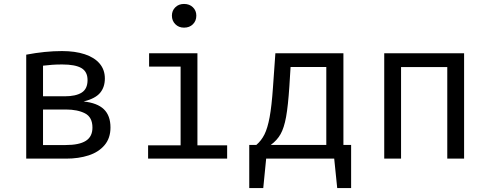

<svg xmlns="http://www.w3.org/2000/svg" viewBox="-20 -813 2502 984"><path d="M546.2 -159.5Q546.2 -105.1 515.9 -69.2Q485.6 -33.3 434.4 -16.7Q383.1 0 318.5 0H114.4V-532.8Q211.3 -551.3 297.9 -551.3Q365.1 -551.3 414.6 -534.9Q464.1 -518.5 490.8 -486.9Q517.4 -455.4 517.4 -410.8Q517.4 -366.2 492.8 -336.9Q468.2 -307.7 408.7 -292.8Q478.5 -285.6 512.3 -253.1Q546.2 -220.5 546.2 -159.5ZM200.5 -476.4V-319.5H311.8Q368.7 -319.5 398.7 -338.5Q428.7 -357.4 428.7 -402.6Q428.7 -445.6 397.2 -464.1Q365.6 -482.6 299 -482.6Q269.7 -482.6 248.2 -481Q226.7 -479.5 200.5 -476.4ZM316.4 -69.7Q386.2 -69.7 420 -91.3Q453.8 -112.8 453.8 -159Q453.8 -212.3 415.6 -232.1Q377.4 -251.8 317.4 -251.8H200.5V-69.7Z M986.2 -732.8Q986.2 -706.2 968.7 -688.7Q951.3 -671.3 923.1 -671.3Q895.9 -671.3 878.5 -689Q861 -706.7 861 -732.8Q861 -758.5 878.5 -775.6Q895.9 -792.8 923.1 -792.8Q951.3 -792.8 968.7 -775.6Q986.2 -758.5 986.2 -732.8ZM744.1 -540H991.8V-68.2H1144.1V0H739V-68.2H905.6V-471.8H744.1Z M1740 -70.3H1779.5V150.8H1708.2L1692.8 0H1344.1L1329.2 150.8H1257.4V-70.3H1293.8Q1319.5 -92.3 1335.4 -124.1Q1351.3 -155.9 1361.8 -212.3Q1372.3 -268.7 1379 -365.6L1391.3 -540H1740ZM1652.3 -469.7H1469.2L1463.1 -371.8Q1456.4 -270.3 1446.2 -213.8Q1435.9 -157.4 1417.9 -125.6Q1400 -93.8 1367.7 -70.3H1652.3Z M2358.5 0H2272.3V-469.2H2035.4V0H1949.2V-540H2358.5Z"/></svg>

Font: Fira Code
Style: Regular
Weight: 400
Designer: Carrois Corporate, Edenspiekermann AG, Nikita Prokopov
Foundry: Carrois Corporate, Edenspiekermann AG, Nikita Prokopov
Version: Version 5.002